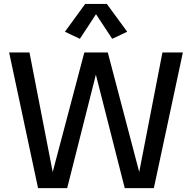

<svg xmlns="http://www.w3.org/2000/svg" viewBox="-20 -975 995 995"><path d="M177.2 0 27.3 -703.1H132.8L255.4 -71.8H250L417 -703.1H538.6L704.6 -71.8H699.2L821.8 -703.1H927.7L777.3 0H626.5L467.8 -623.5H485.8L328.1 0ZM394 -773.9 316.4 -810.5 421.4 -954.6H533.7L639.2 -810.5L561.5 -773.9L477.5 -901.4Z"/></svg>

Font: Schibsted Grotesk Medium
Style: Regular
Weight: 500
Designer: Bakken & Baeck AS, Henrik Kongsvoll
Foundry: Schibsted ASA
Version: Version 1.100;gftools[0.9.25]